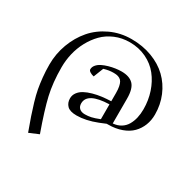

<svg xmlns="http://www.w3.org/2000/svg" viewBox="-208 -925 1470 1452"><g transform="rotate(30 527.0 -199.5)"><path d="M95.2 -225.1Q95.2 -318.8 127.4 -405.5Q159.7 -492.2 216.3 -557.9Q272.9 -623.5 357.2 -662.8Q441.4 -702.1 539.1 -702.1Q636.2 -702.1 718.5 -671.1Q800.8 -640.1 856.9 -585.9Q913.1 -531.7 944.6 -456.8Q976.1 -381.8 976.1 -295.9Q976.1 -245.1 959 -201.4Q941.9 -157.7 909.2 -124.5Q876.5 -91.3 824 -72.3Q771.5 -53.2 705.1 -53.2H694.8L640.1 -30.8Q544.4 6.8 464.8 6.8Q406.2 6.8 382.1 -18.1Q357.9 -43 357.9 -81.1Q357.9 -109.9 375 -133.1Q392.1 -156.2 419.7 -171.1Q447.3 -186 484.9 -196.5Q522.5 -207 560.3 -211.7Q598.1 -216.3 639.2 -217.8V-290Q639.2 -322.8 634.5 -345.5Q629.9 -368.2 622.3 -381.3Q614.7 -394.5 602.1 -401.6Q589.4 -408.7 576.7 -410.9Q564 -413.1 544.9 -413.1Q507.3 -413.1 463.9 -399.9L430.2 -314Q411.1 -317.9 396 -327.4Q380.9 -336.9 380.9 -348.1Q380.9 -368.7 395.8 -386.5Q410.6 -404.3 434.1 -416Q457.5 -427.7 486.6 -436Q515.6 -444.3 543.5 -448.2Q571.3 -452.1 595.2 -452.1Q665 -452.1 699 -416.5Q732.9 -380.9 732.9 -294.9V-78.1Q772 -81.1 801.3 -99.1Q830.6 -117.2 847.7 -146.5Q864.7 -175.8 872.8 -210.9Q880.9 -246.1 880.9 -287.1Q880.9 -364.7 857.7 -434.6Q834.5 -504.4 792 -558.1Q749.5 -611.8 683.8 -643.3Q618.2 -674.8 539.1 -674.8Q470.7 -674.8 412.1 -649.9Q353.5 -625 312.5 -583.3Q271.5 -541.5 242.2 -487.1Q212.9 -432.6 199 -373Q185.1 -313.5 185.1 -252.9Q185.1 -119.6 209.5 -13.9Q233.9 91.8 296.9 268.1L213.9 303.2Q186.5 228 171.1 183.3Q155.8 138.7 138.9 82Q122.1 25.4 114 -18.3Q106 -62 100.6 -115Q95.2 -168 95.2 -225.1ZM450.2 -90.8Q450.2 -63.5 467 -47.9Q483.9 -32.2 515.1 -32.2Q542 -32.2 568.6 -37.8Q595.2 -43.5 639.2 -61V-190.9Q450.2 -185.1 450.2 -90.8Z"/></g></svg>

Font: Dihjauti S
Style: Bold
Weight: 700
Designer: T. Christopher White
Version: Version 3.0.0